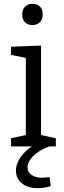

<svg xmlns="http://www.w3.org/2000/svg" viewBox="-20 -771 338 1011"><path d="M274 -43V0H38V-43L116 -60V-466L38 -482V-525L196 -531V-60ZM150 -639Q127 -639 112 -653.5Q97 -668 97 -695Q97 -722 112.5 -736.5Q128 -751 151 -751Q175 -751 190 -736.5Q205 -722 205 -695Q205 -668 189.5 -653.5Q174 -639 150 -639ZM179 220Q127 220 95.5 194.5Q64 169 64 127Q64 81 105.5 35.5Q147 -10 229 -38L239 0Q183 21 154 51.5Q125 82 125 110Q125 135 146 150Q167 165 202 165Q219 165 241 161L247 209Q211 220 179 220Z"/></svg>

Font: Bitter
Style: Regular
Weight: 400
Designer: Sol Matas, and Bitter project Authors
Foundry: Sol Matas
Version: Version 2.001